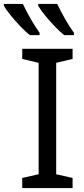

<svg xmlns="http://www.w3.org/2000/svg" viewBox="-74 -964 433 984"><path d="M298 0H40V-52L124 -71V-642L40 -662V-714H298V-662L214 -642V-71L298 -52ZM219 -944Q235 -910 259.5 -867Q284 -824 305 -796V-784H255Q232 -802 205 -830.5Q178 -859 155 -887.5Q132 -916 122 -934V-944ZM43 -944Q59 -910 83.5 -867Q108 -824 129 -796V-784H79Q56 -802 29 -830.5Q2 -859 -21 -887.5Q-44 -916 -54 -934V-944Z"/></svg>

Font: Apis
Style: Regular
Weight: 400
Designer: Monotype Design Team
Foundry: Monotype Imaging Inc.
Version: Version 2.000; build 0001